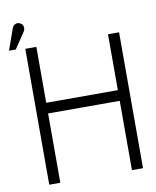

<svg xmlns="http://www.w3.org/2000/svg" viewBox="-133 -905 790 974"><g transform="rotate(-10 262.0 -417.5)"><path d="M467 -412H98V-700H41V0H98V-357H467V0H524V-700H467ZM46 -784Q52 -792 53.5 -801Q55 -810 51.5 -818Q48 -826 39 -831Q30 -836 21.5 -835Q13 -834 6 -828Q-1 -822 -4 -812L-42 -705H-7Z"/></g></svg>

Font: AdventPro_ExpandedRegular
Style: ExpandedRegular
Weight: 400
Width: 7
Designer: VivaRado, Andreas Kalpakidis
Foundry: VivaRado, Andreas Kalpakidis
Version: Version 3.000